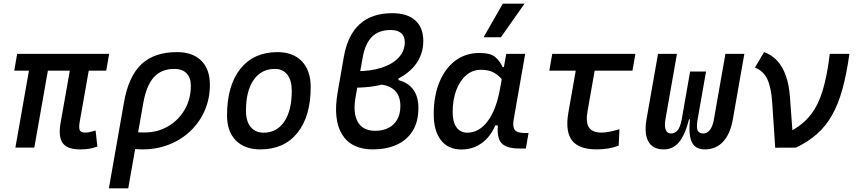

<svg xmlns="http://www.w3.org/2000/svg" viewBox="-20 -815 4728 1060"><path d="M420.9 9.8Q351.6 9.8 326.2 -25.1Q300.8 -60.1 314.5 -136.7L381.8 -517.6H486.3L419.9 -141.6Q414.6 -110.8 420.2 -96.9Q425.8 -83 451.7 -83Q463.4 -83 476.6 -86.2Q489.7 -89.4 507.8 -94.2L517.6 -5.9Q492.2 2.9 471.9 6.3Q451.7 9.8 420.9 9.8ZM58.6 -424.8 74.7 -517.6H582.5L566.4 -424.8ZM64.9 0 156.2 -517.6H260.7L169.4 0Z M957 -527.3Q1043.5 -527.3 1091.1 -480.2Q1138.7 -433.1 1138.7 -346.7Q1138.7 -270.5 1110.6 -205.6Q1082.5 -140.6 1032 -92.3Q981.4 -43.9 913.6 -17.1Q845.7 9.8 765.6 9.8Q741.2 9.8 717 7.1Q692.9 4.4 668.5 -0.5L687.5 -95.7Q714.4 -83.5 776.4 -83.5Q849.6 -83.5 907.7 -117.4Q965.8 -151.4 999.8 -210Q1033.7 -268.6 1033.7 -341.8Q1033.7 -386.2 1009.8 -410.4Q985.8 -434.6 942.4 -434.6Q871.1 -434.6 829.6 -388.9Q788.1 -343.3 771 -246.1L688 224.6H581.1L664.6 -250.5Q689.5 -393.1 760.5 -460.2Q831.5 -527.3 957 -527.3Z M1417 9.8Q1330.6 9.8 1282 -39.8Q1233.4 -89.4 1233.4 -177.7Q1233.4 -342.8 1307.1 -435.1Q1380.9 -527.3 1511.7 -527.3Q1598.1 -527.3 1646.7 -476.6Q1695.3 -425.8 1695.3 -335Q1695.3 -172.4 1621.8 -81.3Q1548.3 9.8 1417 9.8ZM1435.1 -82.5Q1508.3 -82.5 1549.6 -143.8Q1590.8 -205.1 1590.8 -314Q1590.8 -370.6 1566.4 -402.6Q1542 -434.6 1497.6 -434.6Q1422.4 -434.6 1380.1 -373.5Q1337.9 -312.5 1337.9 -203.6Q1337.9 -146.5 1363.5 -114.5Q1389.2 -82.5 1435.1 -82.5Z M2038.6 9.8Q1919.4 9.8 1868.7 -72.8Q1817.9 -155.3 1844.2 -305.7L1877.9 -499.5Q1919.9 -742.2 2145.5 -742.2Q2228.5 -742.2 2272.7 -702.4Q2316.9 -662.6 2316.9 -589.4Q2316.9 -511.2 2269.8 -453.1Q2222.7 -395 2137.7 -363Q2052.7 -331.1 1938.5 -331.1H1896.5L1899.9 -421.9H1947.8Q2027.3 -421.9 2087.4 -441.4Q2147.5 -460.9 2181.2 -497.3Q2214.8 -533.7 2214.8 -583Q2214.8 -614.7 2194.8 -632.1Q2174.8 -649.4 2137.2 -649.4Q2070.8 -649.4 2033.4 -611.8Q1996.1 -574.2 1982.4 -498L1943.4 -281.2Q1927.2 -191.4 1955.3 -142.1Q1983.4 -92.8 2051.3 -92.8Q2091.3 -92.8 2122.6 -107.7Q2153.8 -122.6 2172.1 -153.3Q2190.4 -184.1 2190.4 -230.5Q2190.4 -287.1 2156.7 -318.1Q2123 -349.1 2060.1 -349.1L2073.7 -418Q2105 -418 2130.4 -410.6Q2155.8 -403.3 2179.7 -389.6V-373Q2219.2 -362.3 2243.7 -340.1Q2268.1 -317.9 2279.1 -287.4Q2290 -256.8 2290 -219.7Q2290 -142.6 2257.8 -91.6Q2225.6 -40.5 2168.9 -15.4Q2112.3 9.8 2038.6 9.8Z M2634.8 -429.7Q2588.4 -429.7 2553.2 -399.2Q2518.1 -368.7 2498.5 -315.9Q2479 -263.2 2479 -196.3Q2479 -141.6 2500.2 -112.1Q2521.5 -82.5 2559.6 -82.5Q2625 -82.5 2672.6 -146.2Q2720.2 -210 2740.7 -325.7L2774.9 -517.6H2879.4L2815.9 -154.8Q2809.1 -115.7 2822 -98.1Q2835 -80.6 2877.9 -80.6H2897.9L2883.3 4.9H2848.6Q2773.4 4.9 2747.1 -26.6Q2720.7 -58.1 2730 -135.3L2758.3 -122.6H2701.7L2725.1 -150.9Q2700.2 -74.2 2648.7 -32Q2597.2 10.3 2527.8 10.3Q2454.6 10.3 2414.6 -40.8Q2374.5 -91.8 2374.5 -184.1Q2374.5 -285.6 2406 -361.8Q2437.5 -438 2494.1 -480.2Q2550.8 -522.5 2626.5 -522.5Q2687 -522.5 2713.4 -500.7Q2739.7 -479 2754.9 -444.3H2765.6L2773.9 -340.8Q2766.6 -354.5 2751.5 -375.5Q2736.3 -396.5 2708.5 -413.1Q2680.7 -429.7 2634.8 -429.7ZM2649.9 -609.4 2755.9 -794.9H2876L2745.6 -609.4Z M3274.9 9.8Q3175.8 9.8 3137.7 -40Q3099.6 -89.8 3118.2 -195.3L3174.8 -517.6H3279.3L3223.6 -200.2Q3212.9 -139.6 3231.7 -111.3Q3250.5 -83 3300.8 -83Q3337.9 -83 3399.9 -101.6L3395.5 -10.7Q3340.8 9.8 3274.9 9.8ZM3012.7 -424.8 3028.8 -517.6H3487.8L3471.7 -424.8Z M3872.1 9.8Q3818.8 9.8 3799.6 -30Q3780.3 -69.8 3789.1 -158.2H3789.6L3831.5 -156.2Q3823.7 -112.8 3831.1 -95.5Q3838.4 -78.1 3863.3 -78.1Q3885.3 -78.1 3900.1 -98.6Q3915 -119.1 3921.4 -156.2L3984.9 -517.6H4089.4L4025.9 -156.2Q4012.2 -76.7 3972.7 -33.4Q3933.1 9.8 3872.1 9.8ZM3644.5 9.8Q3584 9.8 3559.8 -33.4Q3535.6 -76.7 3549.3 -156.2L3612.8 -517.6H3717.3L3653.8 -156.2Q3647.5 -119.1 3655.3 -98.6Q3663.1 -78.1 3684.6 -78.1Q3706.1 -78.1 3720.9 -95.7Q3735.8 -113.3 3743.7 -156.2L3784.2 -158.2H3784.7Q3762.2 -69.8 3728.8 -30Q3695.3 9.8 3644.5 9.8ZM3743.7 -156.2 3790 -419.9H3877.9L3831.5 -156.2Z M4259.8 0.5 4243.2 -249Q4237.3 -335.4 4215.1 -380.1Q4192.9 -424.8 4147.9 -441.9L4198.2 -527.3Q4241.2 -512.2 4271 -479.5Q4300.8 -446.8 4318.4 -397.5Q4335.9 -348.1 4340.8 -283.2L4358.9 -38.6ZM4374 0 4259.8 0.5 4347.7 -92.3Q4414.6 -128.4 4456.3 -182.1Q4498 -235.8 4522.5 -317.4Q4546.9 -398.9 4561 -517.6H4669.4Q4653.8 -405.3 4630.6 -321.8Q4607.4 -238.3 4573 -178Q4538.6 -117.7 4489.7 -74.7Q4440.9 -31.7 4374 0Z"/></svg>

Font: Cascadia Code
Style: Italic
Weight: 400
Italic angle: -10°
Designer: Aaron Bell
Foundry: Saja Typeworks
Version: Version 2407.024